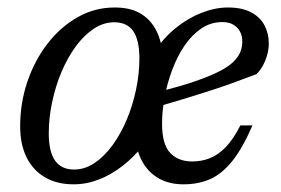

<svg xmlns="http://www.w3.org/2000/svg" viewBox="-20 -470 732 500"><path d="M278.5 -450.5Q318 -450.5 343.8 -436Q369.5 -421.5 384.2 -395.5Q399 -369.5 402.5 -335.5L384 -337.5Q407 -372.5 438.5 -397.8Q470 -423 505.2 -436.8Q540.5 -450.5 573.5 -450.5Q611 -450.5 634.8 -437.5Q658.5 -424.5 669.2 -403.2Q680 -382 680 -357Q680 -335 671 -312.8Q662 -290.5 648 -277Q616.5 -265 584.8 -253.5Q553 -242 521 -231.8Q489 -221.5 457.5 -212Q426 -202.5 395 -193.5L397 -232Q451 -245.5 488.5 -258.5Q526 -271.5 550.2 -283.8Q574.5 -296 587.5 -308.8Q600.5 -321.5 605.8 -334.5Q611 -347.5 611 -361.5Q611 -377 604.8 -388.2Q598.5 -399.5 587.2 -406Q576 -412.5 559 -412.5Q529 -412.5 504.2 -395.8Q479.5 -379 460.5 -351Q441.5 -323 428.5 -288.2Q415.5 -253.5 408.8 -217.2Q402 -181 402 -148.5Q402 -94 423.2 -71.8Q444.5 -49.5 480.5 -49.5Q505 -49.5 526.5 -58Q548 -66.5 567.8 -86.8Q587.5 -107 606 -143.5H637.5Q612 -84.5 585.2 -51Q558.5 -17.5 527.8 -3.8Q497 10 458 10Q425 10 400 -2Q375 -14 358.2 -37.2Q341.5 -60.5 334 -95.5L354 -93Q328.5 -60.5 299 -37.8Q269.5 -15 237.5 -2.5Q205.5 10 171.5 10Q128.5 10 97.2 -8.2Q66 -26.5 49.2 -60.2Q32.5 -94 32.5 -141Q32.5 -201.5 51.2 -257Q70 -312.5 103.5 -356Q137 -399.5 181.8 -425Q226.5 -450.5 278.5 -450.5ZM173 -28.5Q201 -28.5 226.2 -45.5Q251.5 -62.5 272.8 -91.5Q294 -120.5 309.8 -157.8Q325.5 -195 334.2 -236.2Q343 -277.5 343 -317.5Q343 -365.5 327 -388.8Q311 -412 277.5 -412Q249.5 -412 224 -395Q198.5 -378 177.2 -349Q156 -320 140.2 -282.8Q124.5 -245.5 115.8 -204.2Q107 -163 107 -122.5Q107 -75.5 123.2 -52Q139.5 -28.5 173 -28.5Z"/></svg>

Font: Newsreader 16pt 16pt
Style: Italic
Weight: 400
Italic angle: -17°
Version: Version 1.003